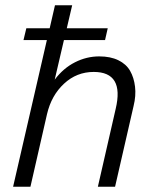

<svg xmlns="http://www.w3.org/2000/svg" viewBox="-20 -710 587 730"><path d="M357.4 -495.6Q399.9 -495.6 429.9 -481Q460 -466.3 474.6 -440.7Q489.3 -415 493.4 -380.6Q497.6 -346.2 487.8 -306.6L417.5 0H352.1L419.9 -296.4Q453.1 -436.5 336.4 -436.5Q271.5 -436.5 223.4 -391.8Q175.3 -347.2 158.7 -275.9L95.7 0H29.8L158.2 -557.6H69.3L80.1 -602.5H168.9L189 -689.9H254.4L233.9 -602.5H389.6L379.4 -557.6H223.1L188 -407.2Q220.7 -450.7 264.9 -473.1Q309.1 -495.6 357.4 -495.6Z"/></svg>

Font: HK Grotesk Legacy
Style: Italic
Weight: 400
Italic angle: -13°
Designer: Alfredo Marco Pradil
Foundry: Hanken Design Co.
Version: Version 2.022;PS 002.022;hotconv 1.0.88;makeotf.lib2.5.64775